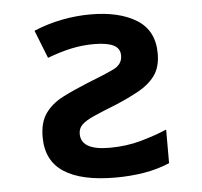

<svg xmlns="http://www.w3.org/2000/svg" viewBox="-45 -599 690 655"><g transform="rotate(-5 300.0 -271.0)"><path d="M325 10Q209 10 149 -29Q89 -68 89 -149Q89 -200 111 -230.5Q133 -261 171 -280.5Q209 -300 256 -319Q318 -343 349 -358Q380 -373 380 -403Q380 -428 357.5 -439Q335 -450 291 -450Q252 -450 214 -442Q176 -434 131 -417L93 -513Q141 -533 190 -542.5Q239 -552 288 -552Q386 -552 445.5 -515Q505 -478 505 -399Q505 -353 484.5 -324.5Q464 -296 428 -276Q392 -256 344 -236Q298 -218 270 -205.5Q242 -193 229 -180.5Q216 -168 216 -149Q216 -93 313 -93Q371 -93 421 -107Q471 -121 511 -138V-23Q468 -5 421.5 2.5Q375 10 325 10Z"/></g></svg>

Font: Noto Sans Mono SemiBold
Style: Regular
Weight: 600
Designer: Monotype Design Team
Foundry: Monotype Imaging Inc.
Version: Version 2.014; ttfautohint (v1.8.4.7-5d5b)